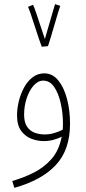

<svg xmlns="http://www.w3.org/2000/svg" viewBox="-20 -674 416 924"><path d="M49 230 39 197Q92 182 142 157Q192 132 228 91Q264 50 277 -16Q259 -7 237 -1Q215 5 190 5Q161 5 131.5 -6Q102 -17 82 -44Q62 -71 62 -119Q62 -153 71 -188.5Q80 -224 96.5 -254Q113 -284 137.5 -302.5Q162 -321 193 -321Q233 -321 260.5 -287Q288 -253 302.5 -198Q317 -143 317 -79Q317 48 248 121Q179 194 49 230ZM96 -122Q96 -85 110.5 -64Q125 -43 147.5 -35Q170 -27 195 -27Q219 -27 242 -34Q265 -41 282 -50Q283 -64 283 -79Q283 -128 272.5 -176Q262 -224 241 -255Q220 -286 188 -286Q163 -286 142 -262.5Q121 -239 108.5 -201.5Q96 -164 96 -122ZM181 -449Q175 -464 166.5 -489.5Q158 -515 148.5 -544Q139 -573 130.5 -599Q122 -625 115 -641L139 -651Q145 -639 155 -609Q165 -579 176.5 -544.5Q188 -510 196 -486Q204 -514 214.5 -550Q225 -586 233.5 -615.5Q242 -645 245 -654L270 -646Q266 -636 258.5 -610.5Q251 -585 242 -554Q233 -523 224.5 -495Q216 -467 211 -452Z"/></svg>

Font: Noto Sans Arabic UI XCn XLt
Style: Regular
Weight: 200
Width: 2
Designer: Monotype Design Team, Nadine Chahine and Nizar Qandah
Foundry: Monotype Imaging Inc.
Version: Version 2.010; ttfautohint (v1.8.4.7-5d5b)